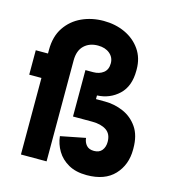

<svg xmlns="http://www.w3.org/2000/svg" viewBox="-108 -805 829 911"><g transform="rotate(15 306.0 -350.0)"><path d="M400 14Q347 14 310.5 -6.5Q274 -27 254 -60.5Q234 -94 230 -132L352 -156Q354 -135 366.5 -120.5Q379 -106 404 -106Q430 -106 443 -122.5Q456 -139 456 -164Q456 -203 430 -220.5Q404 -238 360 -238H266V-466H304Q334 -466 354 -481.5Q374 -497 374 -528Q374 -557 352 -575.5Q330 -594 294 -594Q252 -594 226 -569Q200 -544 200 -496V0H74V-376H14V-496H74V-514Q74 -580 104 -624.5Q134 -669 183 -691.5Q232 -714 290 -714Q348 -714 395.5 -692Q443 -670 471.5 -629Q500 -588 500 -532V-526Q500 -449 456.5 -408Q413 -367 350 -364V-346H394Q441 -346 484 -327.5Q527 -309 554.5 -269.5Q582 -230 582 -166V-160Q582 -85 535.5 -35.5Q489 14 400 14Z"/></g></svg>

Font: Space Mono
Style: Bold
Weight: 700
Monospace: yes
Designer: Colophon Foundry + Benjamin Critton
Foundry: Colophon Foundry & Benjamin Critton
Version: Version 1.003; ttfautohint (v1.8.4.7-5d5b)